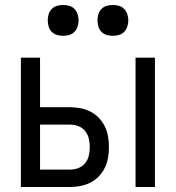

<svg xmlns="http://www.w3.org/2000/svg" viewBox="-20 -752 707 772"><path d="M525 0V-520H603V0ZM64 0V-520H141V-321H260Q282 -321 303 -317Q324 -313 343 -303.5Q362 -294 377 -278.5Q392 -263 401.5 -243.5Q411 -224 414.5 -203Q418 -182 418 -160Q418 -139 414.5 -118Q411 -97 401.5 -77.5Q392 -58 377 -42.5Q362 -27 343 -17.5Q324 -8 303 -4Q282 0 260 0ZM260 -70Q278 -70 294.5 -76Q311 -82 322 -95.5Q333 -109 337 -126Q341 -143 341 -160Q341 -178 337 -195Q333 -212 322 -225.5Q311 -239 294.5 -245Q278 -251 260 -251H141V-70ZM434 -608Q421 -608 409 -611.5Q397 -615 388 -624Q379 -633 375.5 -645.5Q372 -658 372 -670Q372 -682 375.5 -694.5Q379 -707 388 -716Q397 -725 409 -728.5Q421 -732 434 -732Q446 -732 458.5 -728.5Q471 -725 479.5 -716Q488 -707 492 -694.5Q496 -682 496 -670Q496 -658 492 -645.5Q488 -633 479.5 -624Q471 -615 458.5 -611.5Q446 -608 434 -608ZM234 -608Q221 -608 209 -611.5Q197 -615 188 -624Q179 -633 175.5 -645.5Q172 -658 172 -670Q172 -682 175.5 -694.5Q179 -707 188 -716Q197 -725 209 -728.5Q221 -732 234 -732Q246 -732 258.5 -728.5Q271 -725 279.5 -716Q288 -707 292 -694.5Q296 -682 296 -670Q296 -658 292 -645.5Q288 -633 279.5 -624Q271 -615 258.5 -611.5Q246 -608 234 -608Z"/></svg>

Font: Huly
Style: Regular
Weight: 400
Designer: Belleve Invis
Foundry: Belleve Invis
Version: Version 33.2.5; ttfautohint (v1.8.4)